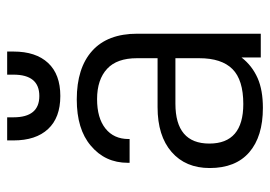

<svg xmlns="http://www.w3.org/2000/svg" viewBox="-129 -619 754 536"><g transform="rotate(-90 248.0 -351.0)"><path d="M374 -470.7Q421.9 -427.7 421.9 -344.7V0H355.5V-53.7Q333 -24.4 297.9 -8.8Q264.6 5.9 214.8 5.9Q134.8 5.9 90.8 -32.2Q46.9 -70.3 46.9 -142.6Q46.9 -210 91.8 -249Q136.7 -288.1 216.8 -288.1H353.5V-345.7Q353.5 -401.4 324.2 -428.7Q293.9 -457 239.3 -457Q186.5 -457 157.2 -433.6Q127.9 -410.2 127.9 -369.1V-366.2H61.5V-371.1Q61.5 -434.6 109.4 -474.6Q155.3 -513.7 238.3 -513.7Q326.2 -513.7 374 -470.7ZM323.2 -79.1Q353.5 -109.4 353.5 -171.9V-238.3H226.6Q115.2 -238.3 115.2 -143.6Q115.2 -48.8 225.6 -48.8Q293 -48.8 323.2 -79.1ZM248 -559.6Q187.5 -559.6 155.8 -593.8Q124 -627.9 124 -690.4V-708H188.5V-690.4Q188.5 -618.2 248 -618.2Q307.6 -618.2 307.6 -690.4V-708H372.1V-690.4Q372.1 -627.9 340.3 -593.8Q308.6 -559.6 248 -559.6Z"/></g></svg>

Font: DINish
Style: Regular
Weight: 400
Designer: Bert Driehuis
Foundry: Playbeing
Version: Version 3.008; git-95204e4c-release